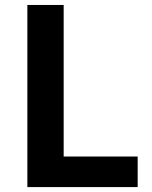

<svg xmlns="http://www.w3.org/2000/svg" viewBox="-20 -761 618 781"><path d="M91.3 0V-740.8H239V-124.3H540V0Z"/></svg>

Font: Noto Sans JP
Style: Regular
Weight: 100
Designer: Ryoko NISHIZUKA 西塚涼子 (kana, bopomofo & ideographs); Paul D. Hunt (Latin, Greek & Cyrillic); Sandoll Communications 산돌커뮤니
Foundry: Adobe
Version: Version 2.004;hotconv 1.0.118;makeotfexe 2.5.65603